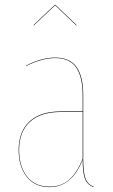

<svg xmlns="http://www.w3.org/2000/svg" viewBox="-20 -765 468 794"><path d="M208 -743.2 120.1 -660.2 118.2 -661.1 207 -745.1H209L296.9 -661.1L294.9 -660.2ZM324.2 -109.9Q324.2 -53.2 333 -28.1Q341.8 -2.9 367.2 6.8L366.2 8.8Q340.3 -1.5 331.1 -26.1Q321.8 -50.8 321.8 -104.5Q277.3 8.8 185.1 8.8Q124 8.8 90.6 -33.7Q57.1 -76.2 57.1 -145Q57.1 -221.2 102.1 -262.7Q147 -304.2 230 -304.2H321.8V-372.1Q321.8 -446.3 295.2 -485.6Q268.6 -524.9 208 -524.9Q152.8 -524.9 86.9 -491.2V-493.2Q151.4 -526.9 208 -526.9Q269.5 -526.9 296.9 -487.3Q324.2 -447.8 324.2 -372.1ZM185.1 6.8Q233.4 6.8 266.1 -22Q298.8 -50.8 321.8 -108.4V-301.8H230Q147.9 -301.8 103.5 -261Q59.1 -220.2 59.1 -145Q59.1 -76.7 91.8 -34.9Q124.5 6.8 185.1 6.8Z"/></svg>

Font: Fira Sans Compressed Two
Style: Regular
Weight: 100
Width: 1
Designer: Carrois Corporate & Edenspiekermann AG
Foundry: Carrois Corporate GbR & Edenspiekermann AG
Version: Version 4.203;PS 004.203;hotconv 1.0.88;makeotf.lib2.5.64775